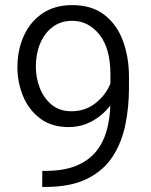

<svg xmlns="http://www.w3.org/2000/svg" viewBox="-20 -741 599 764"><path d="M148.4 -61H159.2Q233.9 -61 283.4 -81.5Q333 -102.1 362.1 -137.9Q391.1 -173.8 404.3 -220.9Q417.5 -268.1 418.9 -321.3Q390.1 -283.2 347.2 -259.3Q304.2 -235.4 252.9 -235.4Q184.6 -235.4 139.2 -270Q93.8 -304.7 71.5 -359.1Q49.3 -413.6 49.3 -473.1Q49.3 -541.5 74.5 -597.7Q99.6 -653.8 148.4 -687.3Q197.3 -720.7 267.1 -720.7Q345.7 -720.7 395.8 -681.6Q445.8 -642.6 469.5 -577.6Q493.2 -512.7 493.2 -435.1V-390.6Q493.2 -316.9 479.2 -246.6Q465.3 -176.3 429.4 -119.9Q393.6 -63.5 328.1 -30.3Q262.7 2.9 159.2 2.9H147.9ZM122.6 -477.1Q122.6 -431.6 138.4 -390.9Q154.3 -350.1 185.8 -324.2Q217.3 -298.3 263.7 -298.3Q320.3 -298.3 361.3 -331.5Q402.3 -364.7 419.4 -409.2V-444.3Q419.4 -548.8 375.5 -603.5Q331.5 -658.2 267.6 -658.2Q222.2 -658.2 189.7 -633.8Q157.2 -609.4 139.9 -568.1Q122.6 -526.9 122.6 -477.1Z"/></svg>

Font: Vazirmatn RD UI Light
Style: Regular
Weight: 300
Designer: Saber Rastikerdar
Foundry: Saber Rastikerdar
Version: Version 33.003